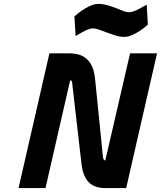

<svg xmlns="http://www.w3.org/2000/svg" viewBox="-20 -963 824 983"><path d="M737 -837Q717 -819 696 -805Q678 -793 656.5 -783.5Q635 -774 615 -774Q595 -774 572.5 -781Q550 -788 528.5 -796Q507 -804 487.5 -811Q468 -818 456 -818Q445 -818 430 -812Q415 -806 401 -798Q384 -789 367 -778L361 -879Q381 -897 402 -911Q420 -923 441.5 -933Q463 -943 483 -943Q506 -943 529.5 -936.5Q553 -930 574 -921.5Q595 -913 612 -906.5Q629 -900 640 -900Q650 -900 665 -905.5Q680 -911 695 -919Q712 -928 731 -939ZM233 -690H333Q359 -690 381.5 -684Q404 -678 422 -663Q440 -648 451.5 -622.5Q463 -597 467 -557L506 -170Q507 -157 509 -150.5Q511 -144 519 -141L646 -690H784L626 0H515Q459 -2 432 -32.5Q405 -63 398 -117L351 -525Q350 -540 348 -546Q346 -552 339 -551L213 0H75Z"/></svg>

Font: Panefresco 999wt
Style: Italic
Weight: 900
Version: Version 1.001